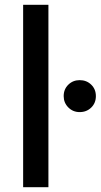

<svg xmlns="http://www.w3.org/2000/svg" viewBox="-20 -785 422 805"><path d="M77 -765H183V0H77ZM247 -382Q247 -411 266.5 -430Q286 -449 314 -449Q343 -449 362.5 -430Q382 -411 382 -382Q382 -353 362.5 -334Q343 -315 314 -315Q286 -315 266.5 -334.5Q247 -354 247 -382Z"/></svg>

Font: Application Medium
Style: Regular
Weight: 500
Designer: Wei Huang
Foundry: Wei Huang
Version: Version 0.012